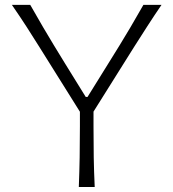

<svg xmlns="http://www.w3.org/2000/svg" viewBox="-20 -752 695 772"><path d="M296.9 0H360.8Q357.9 -62 356.9 -119.1Q356 -176.3 356 -243.7V-303.2L519 -563Q544.9 -604 572.5 -646.7Q600.1 -689.5 629.4 -732.4H556.6Q526.9 -680.2 504.4 -642.1Q481.9 -604 460.4 -569.1Q439 -534.2 412.1 -491.2L332 -362.3H324.7L242.2 -495.6Q217.3 -536.6 196.5 -570.3Q175.8 -604 153.8 -641.8Q131.8 -679.7 101.6 -732.4H27.8Q62.5 -682.1 87.6 -643.1Q112.8 -604 138.7 -562.5L301.3 -302.7V-243.7Q301.3 -176.3 300.3 -119.1Q299.3 -62 296.9 0Z"/></svg>

Font: Pinar-VF-FD
Style: Regular
Weight: 300
Designer: Amin Abedi
Version: Version 3.0